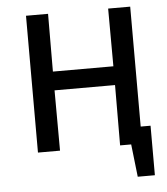

<svg xmlns="http://www.w3.org/2000/svg" viewBox="-52 -630 707 815"><g transform="rotate(-5 301.5 -222.0)"><path d="M502 139 478 -72H575V139ZM89 0V-583H183L182 -293L183 0ZM439 0 440 -289 439 -583H533V0ZM108 -257V-337H512V-257Z"/></g></svg>

Font: Ruda Medium
Style: Regular
Weight: 500
Version: Version 2.001